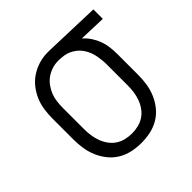

<svg xmlns="http://www.w3.org/2000/svg" viewBox="-145 -655 789 789"><g transform="rotate(-45 250.0 -260.0)"><path d="M246 8Q219 8 193 2.5Q167 -3 144 -16.5Q121 -30 104 -51Q87 -72 76.5 -96.5Q66 -121 62 -147Q58 -173 58 -200V-320Q58 -346 61.5 -371.5Q65 -397 75 -420.5Q85 -444 101 -464.5Q117 -485 138.5 -499Q160 -513 184.5 -520.5Q209 -528 235 -528H250L494 -520V-465L376 -469Q392 -455 403.5 -437.5Q415 -420 422 -401Q429 -382 431.5 -361.5Q434 -341 434 -320V-200Q434 -173 430 -147Q426 -121 415.5 -96.5Q405 -72 388 -51Q371 -30 348 -16.5Q325 -3 299 2.5Q273 8 246 8ZM246 -47Q265 -47 283.5 -51.5Q302 -56 317.5 -66.5Q333 -77 344 -92.5Q355 -108 361.5 -126Q368 -144 370.5 -162.5Q373 -181 373 -200V-320Q373 -346 368 -372.5Q363 -399 349 -421.5Q335 -444 311.5 -457.5Q288 -471 261 -472L250 -473H241Q223 -473 205 -467Q187 -461 172.5 -450.5Q158 -440 147 -424.5Q136 -409 129.5 -392Q123 -375 121 -356.5Q119 -338 119 -320V-200Q119 -181 121.5 -162.5Q124 -144 130.5 -126Q137 -108 148 -92.5Q159 -77 174.5 -66.5Q190 -56 208.5 -51.5Q227 -47 246 -47Z"/></g></svg>

Font: Iosevka Term Curly Light
Style: Regular
Weight: 300
Designer: Belleve Invis
Foundry: Belleve Invis
Version: Version 32.3.0